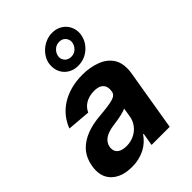

<svg xmlns="http://www.w3.org/2000/svg" viewBox="-254 -952 1076 1076"><g transform="rotate(-45 284.0 -414.5)"><path d="M333.1 -604Q308.2 -604 288.2 -612.4Q268.1 -620.7 254.1 -634.9Q240.1 -649.1 232.4 -668.1Q224.8 -687.1 224.8 -708.8Q224.1 -735.4 235.6 -759.1Q247.2 -782.7 266.3 -800.6Q285.5 -818.5 310 -828.8Q334.5 -839.1 360.1 -838.8Q384.6 -838.8 404.5 -830.4Q424.4 -822.1 438.6 -807.7Q452.8 -793.3 460.6 -774.1Q468.4 -755 468.4 -733.3L467.7 -720.5Q460.6 -670.5 422.2 -637.1Q383.9 -604 333.1 -604ZM341.3 -667.3Q367.2 -667.3 383.5 -684.7Q400.9 -702.4 402.3 -726.2Q402.3 -746.1 389.2 -760.3Q375.7 -774.9 353 -774.9Q327.8 -774.9 310.4 -757.8Q292.3 -740.4 290.8 -714.8Q290.8 -695.3 304.7 -681.1Q318.9 -667.3 341.3 -667.3ZM144.9 10.3Q120.4 10.3 98.2 6Q76 1.8 57.4 -7.3Q38.7 -16.3 24.1 -30Q9.6 -43.7 0 -62.5Q-12.1 -86.3 -12.1 -119.3Q-12.1 -153.8 0.4 -188.9Q12.4 -223 35.9 -247.5Q96.9 -310.7 223.7 -320.3Q295.1 -326.3 327.4 -335.2Q360.8 -344.5 364.3 -369.3Q364.3 -372.2 364.5 -374.3Q364.7 -376.4 365.1 -378.2Q365.4 -380 365.6 -381.9Q365.8 -383.9 365.8 -386.4Q365.8 -412.3 348.7 -427.2Q331.7 -442.1 296.2 -442.1Q274.9 -442.1 257.5 -437.3Q240.1 -432.5 226.4 -424.2Q212.7 -415.8 202.9 -404.3Q193.2 -392.8 187.1 -379.3L49.4 -390.6Q62.9 -426.5 86.6 -456.3Q110.4 -486.2 143.8 -507.5Q177.2 -528.8 220 -540.7Q262.8 -552.6 314.3 -552.6Q374.3 -552.6 424 -533.4Q473.7 -514.6 499.3 -473.7Q517.4 -443.9 517.4 -401.6Q517.4 -393.5 516.9 -385.1Q516.3 -376.8 514.9 -367.9L453.5 0H310L322.8 -75.6H318.5Q305.4 -56.5 288 -40.5Q270.6 -24.5 248.8 -13.3Q226.9 -2.1 201 4.1Q175.1 10.3 144.9 10.3ZM205.6 -94.1Q231.5 -94.1 253.6 -101.9Q275.6 -109.7 292.4 -123.4Q309.3 -137.1 320.5 -155.4Q331.7 -173.7 335.9 -195L345.2 -252.8Q318.5 -239.3 240.1 -228.7Q146 -217.3 136 -157.3Q135.7 -154.5 135.5 -151.8Q135.3 -149.1 135.3 -146.7Q135.3 -120.4 155.2 -106.9Q174.7 -94.1 205.6 -94.1Z"/></g></svg>

Font: Linik Sans
Style: Bold Italic
Weight: 700
Italic angle: 9°
Designer: Fonts by Rasmus Andersson / Changes by Cristiano Sobral with parts from Marc Monis
Foundry: rsms
Version: Version 3.020; ttfautohint (v1.6)